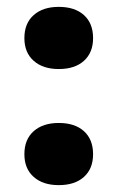

<svg xmlns="http://www.w3.org/2000/svg" viewBox="-20 -530 342 559"><path d="M151 -329Q105 -329 78 -353Q51 -377 51 -419Q51 -462 78 -486Q105 -510 151 -510Q198 -510 224.5 -486Q251 -462 251 -419Q251 -377 224.5 -353Q198 -329 151 -329ZM151 9Q105 9 78 -15Q51 -39 51 -81Q51 -124 78 -148Q105 -172 151 -172Q198 -172 224.5 -148Q251 -124 251 -81Q251 -39 224.5 -15Q198 9 151 9Z"/></svg>

Font: Kantumruy Pro
Style: Bold
Weight: 700
Version: Version 1.002